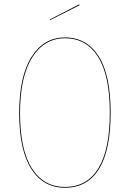

<svg xmlns="http://www.w3.org/2000/svg" viewBox="-20 -864 604 893"><path d="M348.1 -843.8 350.1 -839.8 212.9 -770.5 211.4 -773.4ZM282.2 -689.9Q383.3 -689.9 439 -602.3Q494.6 -514.6 494.6 -339.8Q494.6 -165.5 440.4 -78.1Q386.2 9.3 282.2 9.3Q181.6 9.3 125.5 -78.4Q69.3 -166 69.3 -337.9Q69.3 -509.3 126.7 -599.6Q184.1 -689.9 282.2 -689.9ZM282.2 -686Q186 -686 129.6 -596.7Q73.2 -507.3 73.2 -337.9Q73.2 -168 128.2 -81.3Q183.1 5.4 282.2 5.4Q384.3 5.4 437.5 -81.1Q490.7 -167.5 490.7 -339.8Q490.7 -512.7 436.3 -599.4Q381.8 -686 282.2 -686Z"/></svg>

Font: Fira Sans Compressed Four
Style: Regular
Weight: 100
Width: 1
Designer: Carrois Corporate & Edenspiekermann AG
Foundry: Carrois Corporate GbR & Edenspiekermann AG
Version: Version 4.203;PS 004.203;hotconv 1.0.88;makeotf.lib2.5.64775